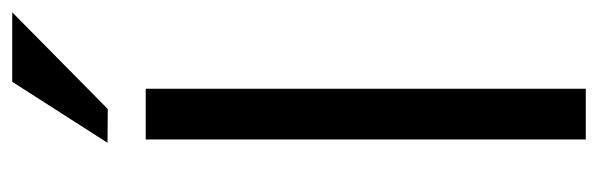

<svg xmlns="http://www.w3.org/2000/svg" viewBox="-352 -626 978 314"><g transform="rotate(-90 137.0 -469.0)"><path d="M65.9 0V-719.7H148.9V0ZM115.7 -781.7 60.5 -782.2 160.2 -938H273.9Z"/></g></svg>

Font: Pontano Sans
Style: Regular
Weight: 400
Designer: Vernon Adams
Foundry: Vernon Adams
Version: Version 2.001